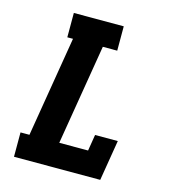

<svg xmlns="http://www.w3.org/2000/svg" viewBox="-109 -825 819 914"><g transform="rotate(15 300.0 -367.5)"><path d="M44 0V-120H88L170 -615H142V-735H388V-615H317L235 -120H377L390 -200H502L469 0Z"/></g></svg>

Font: Iosevka Etoile Heavy Oblique
Style: Regular
Weight: 900
Italic angle: -9°
Designer: Belleve Invis
Foundry: Belleve Invis
Version: Version 15.5.2; ttfautohint (v1.8.4)